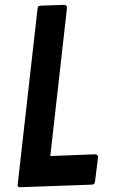

<svg xmlns="http://www.w3.org/2000/svg" viewBox="-20 -781 472 803"><path d="M260.3 -749 190.4 -128.4 377.4 -135.7Q390.1 -135.3 390.1 -123L377.4 -22Q376 -9.3 364.7 -8.8L64 2Q53.7 2 53.7 -7.3L137.2 -746.1Q138.2 -752 140.4 -754.4Q142.6 -756.8 149.4 -757.3L247.6 -760.7Q260.3 -760.3 260.3 -749Z"/></svg>

Font: Contrail One
Style: Regular
Weight: 400
Designer: Riccardo De Franceschi
Foundry: Sorkin Type Co.
Version: Version 1.003